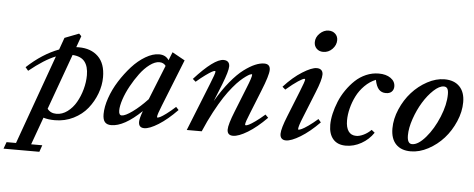

<svg xmlns="http://www.w3.org/2000/svg" viewBox="-177 -855 3017 1223"><g transform="rotate(5 1332.0 -244.0)"><path d="M189.5 11.2Q147.5 11.2 116.7 1.5L53.2 177.2H124.5L109.4 220.2H-119.6L-104 177.2H-43.5L161.6 -394Q90.3 -366.2 -6.8 -287.6L-24.9 -309.1Q73.2 -400.4 178.2 -439.9L205.6 -516.6L296.4 -551.8L311.5 -536.6L285.6 -464.4Q291 -464.8 302.7 -464.8Q379.9 -464.8 426 -420.2Q472.2 -375.5 472.2 -288.6Q472.2 -235.8 452.6 -183.3Q433.1 -130.9 398.2 -87.2Q363.3 -43.5 308.6 -16.1Q253.9 11.2 189.5 11.2ZM368.7 -292Q368.7 -347.7 344.7 -378.4Q320.8 -409.2 266.6 -412.6L138.2 -57.6Q158.2 -30.3 196.3 -30.3Q233.4 -30.3 266.4 -54.7Q299.3 -79.1 321.3 -117.2Q343.3 -155.3 356 -201.4Q368.7 -247.6 368.7 -292Z M550.3 11.2Q522.5 11.2 509.3 -4.4Q496.1 -20 496.1 -54.7Q496.1 -101.1 515.6 -158Q535.2 -214.8 568.8 -268.1Q602.5 -321.3 642.8 -366Q683.1 -410.6 729.2 -437.7Q775.4 -464.8 815.4 -464.8Q857.9 -464.8 878.4 -432.6L899.4 -485.4L980.5 -440.4L861.8 -142.6Q836.9 -81.5 836.9 -66.9Q836.9 -62.5 839.4 -62.5Q845.7 -62.5 858.2 -68.6Q870.6 -74.7 895.8 -93.3Q920.9 -111.8 952.6 -140.6L969.7 -122.1Q907.7 -58.1 851.3 -22.9Q794.9 12.2 761.7 12.2Q725.6 12.2 725.6 -25.4Q725.6 -46.9 743.7 -95.7Q632.3 11.2 550.3 11.2ZM593.3 -86.4Q593.3 -56.2 611.8 -56.2Q634.3 -56.2 680.2 -89.4Q726.1 -122.6 774.4 -174.3L862.8 -395Q848.6 -415 821.8 -415Q793.5 -415 760.3 -390.4Q727.1 -365.7 698.5 -327.1Q669.9 -288.6 645.8 -244.6Q621.6 -200.7 607.4 -158Q593.3 -115.2 593.3 -86.4Z M1032.7 0 1155.3 -306.6Q1182.6 -373.5 1182.6 -386.2Q1182.6 -390.1 1177.7 -390.1Q1172.4 -390.1 1159.2 -383.1Q1146 -376 1119.9 -357.2Q1093.8 -338.4 1062 -311L1043 -327.6Q1167.5 -464.8 1228 -464.8Q1246.6 -464.8 1256.6 -455.1Q1266.6 -445.3 1266.6 -427.2Q1266.6 -397 1232.9 -310.5L1188 -198.7Q1230.5 -271.5 1275.1 -325.7Q1319.8 -379.9 1358.9 -408.9Q1397.9 -438 1429.7 -451.4Q1461.4 -464.8 1487.8 -464.8Q1525.9 -464.8 1525.9 -427.2Q1525.9 -392.6 1483.9 -289.1L1425.8 -144Q1399.9 -81.5 1399.9 -67.9Q1399.9 -62.5 1404.8 -62.5Q1411.1 -62.5 1424.6 -68.8Q1438 -75.2 1464.8 -94.2Q1491.7 -113.3 1523.9 -141.6L1542.5 -122.6Q1479.5 -58.6 1422.1 -23.7Q1364.7 11.2 1329.1 11.2Q1292 11.2 1292 -25.9Q1292 -58.1 1326.7 -144.5L1389.2 -301.3Q1417 -369.6 1417 -386.7Q1417 -390.1 1413.1 -390.1Q1410.2 -390.1 1401.9 -386.5Q1393.6 -382.8 1377.4 -371.3Q1361.3 -359.9 1342.3 -342.5Q1323.2 -325.2 1297.6 -294.4Q1272 -263.7 1246.1 -224.6Q1220.2 -185.5 1189 -127.2Q1157.7 -68.8 1128.4 0Z M1854.5 -571.3Q1829.1 -571.3 1812.7 -587.4Q1796.4 -603.5 1796.4 -628.4Q1796.4 -660.2 1821.8 -684.8Q1847.2 -709.5 1878.4 -709.5Q1904.3 -709.5 1920.9 -693.6Q1937.5 -677.7 1937.5 -653.3Q1937.5 -621.6 1913.1 -596.4Q1888.7 -571.3 1854.5 -571.3ZM1667.5 11.2Q1649.4 11.2 1639.6 1.2Q1629.9 -8.8 1629.9 -27.8Q1629.9 -61.5 1663.6 -144.5L1728.5 -306.6Q1755.9 -374.5 1755.9 -386.2Q1755.9 -390.1 1751 -390.1Q1742.2 -390.1 1711.9 -370.4Q1681.6 -350.6 1635.3 -311L1616.2 -327.6Q1674.3 -391.6 1732.9 -428.2Q1791.5 -464.8 1823.7 -464.8Q1842.8 -464.8 1853 -455.1Q1863.3 -445.3 1863.3 -427.2Q1863.3 -393.1 1829.6 -310.5L1762.7 -144Q1738.8 -85.9 1738.8 -67.9Q1738.8 -64 1741.7 -64Q1748 -64 1761.7 -70.1Q1775.4 -76.2 1802.7 -95.2Q1830.1 -114.3 1862.3 -142.6L1879.4 -122.6Q1816.9 -59.1 1759 -23.9Q1701.2 11.2 1667.5 11.2Z M2050.3 11.2Q1997.1 11.2 1968.8 -21.5Q1940.4 -54.2 1940.4 -112.8Q1940.4 -146 1949.2 -184.3Q1958 -222.7 1974.1 -262.2Q1990.2 -301.8 2015.4 -338.1Q2040.5 -374.5 2070.6 -402.8Q2100.6 -431.2 2139.4 -448Q2178.2 -464.8 2220.2 -464.8Q2267.1 -464.8 2296.4 -444.3Q2325.7 -423.8 2325.7 -391.1Q2325.7 -370.6 2312.7 -357.7Q2299.8 -344.7 2275.4 -344.7Q2247.1 -344.7 2230.2 -363.3Q2213.4 -381.8 2205.1 -423.3Q2166.5 -407.7 2134.8 -376Q2103 -344.2 2084 -306.2Q2064.9 -268.1 2054.7 -227.5Q2044.4 -187 2044.4 -149.9Q2044.4 -105 2061.3 -80.8Q2078.1 -56.6 2111.3 -56.6Q2132.3 -56.6 2158.2 -69.1Q2184.1 -81.5 2206.1 -103.5L2226.6 -86.9Q2196.3 -42 2148.9 -15.4Q2101.6 11.2 2050.3 11.2Z M2465.3 11.2Q2403.8 11.2 2370.4 -23.7Q2336.9 -58.6 2336.9 -124Q2336.9 -185.1 2363.8 -247.6Q2390.6 -310.1 2433.1 -357.4Q2475.6 -404.8 2531.2 -434.8Q2586.9 -464.8 2641.1 -464.8Q2702.6 -464.8 2737.1 -429.4Q2771.5 -394 2771.5 -329.6Q2771.5 -268.6 2744.6 -206.1Q2717.8 -143.6 2675.3 -96.2Q2632.8 -48.8 2576.7 -18.8Q2520.5 11.2 2465.3 11.2ZM2470.2 -35.2Q2508.8 -35.2 2556.4 -90.3Q2604 -145.5 2637 -225.6Q2669.9 -305.7 2669.9 -371.6Q2669.9 -397 2662.6 -408Q2655.3 -418.9 2640.1 -418.9Q2611.3 -418.9 2575.2 -385.3Q2539.1 -351.6 2509.3 -302.7Q2479.5 -253.9 2459.2 -194.8Q2439 -135.7 2439 -88.9Q2439 -35.2 2470.2 -35.2Z"/></g></svg>

Font: Elstob 6pt SemiBold
Style: Italic
Weight: 600
Italic angle: -20°
Designer: Peter S. Baker
Version: Version 1.015